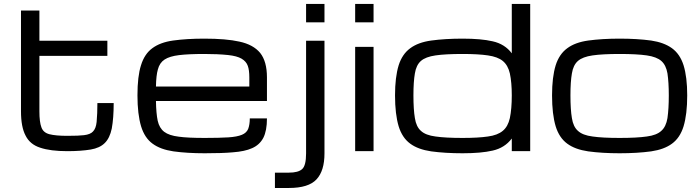

<svg xmlns="http://www.w3.org/2000/svg" viewBox="-20 -770 3567 978"><path d="M322.8 0Q237.3 0 185.1 -17.6Q132.8 -34.2 110.4 -79.1Q86.9 -123 86.9 -203.1V-716.3H180.7V-562.5H526.9V-485.4H180.7V-203.1Q180.7 -148.4 190.9 -121.6Q200.2 -94.7 231.4 -86.4Q263.7 -78.1 322.8 -78.1Q382.8 -78.1 408.2 -81.5Q440.4 -85.4 453.6 -100.1Q468.8 -115.2 472.2 -148.9Q476.1 -190.4 476.1 -245.1H559.1Q559.1 -168.5 549.3 -115.2Q539.1 -66.4 513.7 -41.5Q488.3 -16.1 441.9 -8.3Q391.1 0 322.8 0Z M1339.8 -167Q1339.8 -104 1321.3 -67.9Q1302.2 -31.7 1263.7 -15.1Q1227.1 1.5 1165.5 5.9Q1113.8 10.7 1022.9 10.7Q933.1 10.7 863.3 1Q796.9 -8.8 757.3 -38.1Q716.8 -67.4 698.7 -126.5Q680.2 -188 680.2 -284.2Q680.2 -381.8 698.2 -437.5Q715.8 -495.1 755.9 -524.4Q795.9 -554.2 861.3 -563.5Q931.2 -573.2 1020.5 -573.2Q1132.3 -573.2 1199.2 -558.1Q1270 -543 1305.2 -500.5Q1339.8 -457 1339.8 -376V-255.4H774.4Q775.4 -192.4 783.2 -155.3Q791.5 -117.7 816.4 -98.6Q841.3 -79.6 891.1 -73.7Q935.5 -67.4 1022.9 -67.4Q1097.2 -67.4 1143.1 -70.3Q1188 -73.2 1212.4 -83.5Q1235.8 -93.3 1244.1 -113.3Q1252.4 -135.3 1252.4 -167ZM1020.5 -495.1Q940.9 -495.1 892.6 -489.3Q843.8 -483.4 818.4 -466.8Q793 -450.2 784.2 -416.5Q775.4 -386.2 774.4 -329.1H1250V-376Q1250 -413.1 1242.2 -434.6Q1234.4 -457 1210.4 -471.2Q1187 -484.9 1141.6 -489.7Q1088.9 -495.1 1020.5 -495.1Z M1539.1 -750H1632.8V-656.2H1539.1ZM1380.4 109.4H1451.2Q1499.5 109.4 1519 91.3Q1539.1 73.7 1539.1 11.7V-562.5H1632.8V11.7Q1632.8 100.1 1592.3 143.6Q1551.8 187.5 1451.2 187.5H1380.4Z M1789.1 -531.2H1882.8V0H1789.1ZM1789.1 -750H1882.8V-656.2H1789.1Z M2336.4 10.7Q2247.6 10.7 2176.3 1Q2109.4 -8.8 2069.8 -38.1Q2028.8 -67.9 2010.7 -126.5Q1992.2 -188 1992.2 -284.2Q1992.2 -377.4 2010.7 -437.5Q2028.8 -494.6 2069.8 -524.4Q2109.9 -554.2 2176.3 -563.5Q2247.6 -573.2 2336.4 -573.2Q2431.2 -573.2 2489.3 -559.6Q2551.3 -545.9 2586.9 -498.5V-750H2680.7V0H2586.9V-64.5Q2550.8 -16.6 2489.3 -2.9Q2431.2 10.7 2336.4 10.7ZM2586.9 -284.2Q2586.9 -350.1 2577.1 -396Q2567.4 -438 2541 -459.5Q2515.6 -480.5 2465.3 -487.8Q2416 -495.1 2336.4 -495.1Q2249 -495.1 2198.7 -487.8Q2147.9 -480.5 2124 -459.5Q2100.1 -438.5 2093.3 -396Q2085.9 -354 2085.9 -284.2Q2085.9 -211.9 2093.3 -168.5Q2100.1 -124.5 2124 -103.5Q2147.9 -81.1 2198.7 -74.7Q2249 -67.4 2336.4 -67.4Q2416 -67.4 2465.3 -74.7Q2514.2 -81.1 2541 -103.5Q2567.4 -125 2577.1 -168.5Q2586.9 -215.8 2586.9 -284.2Z M3136.2 10.7Q3047.4 10.7 2976.1 1Q2909.2 -8.8 2869.6 -38.1Q2828.6 -67.9 2810.5 -126.5Q2792 -188 2792 -284.2Q2792 -377.4 2810.5 -437.5Q2828.6 -494.6 2869.6 -524.4Q2909.7 -554.2 2976.1 -563.5Q3047.4 -573.2 3136.2 -573.2Q3225.6 -573.2 3296.9 -563.5Q3362.3 -553.7 3402.8 -524.4Q3443.8 -494.6 3461.9 -437.5Q3480.5 -377.4 3480.5 -284.2Q3480.5 -188 3461.9 -126.5Q3443.8 -67.9 3402.8 -38.1Q3363.3 -8.8 3296.9 1Q3225.6 10.7 3136.2 10.7ZM3386.7 -284.2Q3386.7 -349.6 3379.9 -396Q3372.6 -438.5 3348.6 -459.5Q3324.7 -480.5 3274.4 -487.8Q3223.6 -495.1 3136.2 -495.1Q3048.8 -495.1 2998.5 -487.8Q2947.8 -480.5 2923.8 -459.5Q2899.9 -438.5 2893.1 -396Q2885.7 -354 2885.7 -284.2Q2885.7 -211.9 2893.1 -168.5Q2899.9 -124.5 2923.8 -103.5Q2947.8 -81.1 2998.5 -74.7Q3048.8 -67.4 3136.2 -67.4Q3223.6 -67.4 3274.4 -74.7Q3324.7 -81.1 3348.6 -103.5Q3372.6 -124.5 3379.9 -168.5Q3386.7 -216.3 3386.7 -284.2Z"/></svg>

Font: Michroma+
Style: Regular
Weight: 400
Designer: beogot
Foundry: beogot
Version: Version